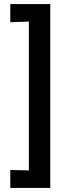

<svg xmlns="http://www.w3.org/2000/svg" viewBox="-20 -807 365 951"><path d="M31 124V35L123 37V-700L31 -697V-787H229V124Z"/></svg>

Font: Ruda
Style: Bold
Weight: 700
Designer: Mariela Monsalve and Angelina Sanchez
Foundry: Mariela Monsalve and Angelina Sanchez
Version: Version 2.000